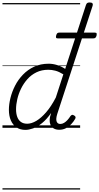

<svg xmlns="http://www.w3.org/2000/svg" viewBox="-20 -1035 803 1555"><path d="M186 17Q144 17 114 -3Q84 -23 68 -59.5Q52 -96 52 -146Q52 -190 64.5 -241Q77 -292 102 -341Q127 -390 166 -430.5Q205 -471 257 -495Q309 -519 375 -519Q408 -519 443 -508Q478 -497 508 -477L676 -994Q680 -1006 686.5 -1010.5Q693 -1015 706 -1015Q724 -1015 729 -1007.5Q734 -1000 730 -988L444 -113Q431 -72 438.5 -51.5Q446 -31 468 -31Q484 -31 499 -40Q514 -49 527 -63.5Q540 -78 550 -94Q555 -101 562 -104Q569 -107 580 -100Q591 -94 592 -86.5Q593 -79 588 -71Q576 -50 557.5 -30Q539 -10 514.5 3Q490 16 460 16Q432 16 413 4Q394 -8 386.5 -31Q379 -54 385 -88Q388 -96 390 -104.5Q392 -113 394 -120Q358 -68 320 -37.5Q282 -7 247.5 5Q213 17 186 17ZM110 -150Q110 -114 120 -87.5Q130 -61 150 -47Q170 -33 200 -33Q235 -33 274 -56Q313 -79 353.5 -125.5Q394 -172 432 -245L493 -433Q457 -455 428 -462.5Q399 -470 371 -470Q318 -470 275.5 -449.5Q233 -429 202 -394Q171 -359 150.5 -317Q130 -275 120 -231.5Q110 -188 110 -150ZM448 -724Q436 -724 434 -730.5Q432 -737 435 -748Q438 -759 443 -765Q448 -771 461 -771H747Q761 -771 762.5 -764Q764 -757 762 -747Q759 -736 753.5 -730Q748 -724 735 -724ZM0 490H629V500H0ZM0 -20H629V0H0ZM0 -505H629V-500H0ZM0 -1010H629V-1000H0Z"/></svg>

Font: Playwrite BE VLG Guides
Style: Regular
Weight: 400
Designer: Veronika Burian, José Scaglione
Foundry: TypeTogether
Version: Version 1.003